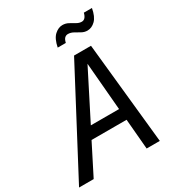

<svg xmlns="http://www.w3.org/2000/svg" viewBox="-233 -1021 1058 1149"><g transform="rotate(-30 296.0 -446.0)"><path d="M441 0 423 -209H181L75 0H-26L343 -699H460L532 0ZM221 -287H416L388 -616ZM522 -892H578Q568 -837 543 -812.5Q518 -788 488 -788Q467 -788 448.5 -798.5Q430 -809 412 -819Q394 -829 375 -829Q362 -829 352.5 -820Q343 -811 338 -789H282Q293 -845 319 -868.5Q345 -892 373 -892Q395 -892 413.5 -882Q432 -872 449.5 -861.5Q467 -851 485 -851Q512 -851 522 -892Z"/></g></svg>

Font: Fragment Mono SC
Style: Italic
Weight: 400
Italic angle: -12°
Monospace: yes
Designer: Wei Huang based on Nimbus Sans by URW Studio, based on Helvetica by Max Miedinger.
Foundry: Wei Huang
Version: Version 1.012; ttfautohint (v1.8.4.7-5d5b)